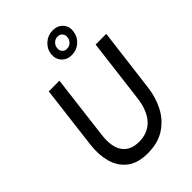

<svg xmlns="http://www.w3.org/2000/svg" viewBox="-273 -1070 1197 1197"><g transform="rotate(-45 325.5 -471.0)"><path d="M313 -855Q318 -896 350 -924Q382 -952 424 -952Q467 -952 492 -924Q517 -896 511 -855Q506 -814 474.5 -786Q443 -758 400 -758Q358 -758 333 -786Q308 -814 313 -855ZM459 -855Q462 -875 450.5 -889Q439 -903 418 -903Q398 -903 383 -889Q368 -875 366 -855Q363 -835 374.5 -821Q386 -807 406 -807Q427 -807 442 -821Q457 -835 459 -855ZM87 -283 138 -700H232L180 -275Q168 -180 202.5 -129.5Q237 -79 315 -79Q392 -79 439.5 -130Q487 -181 499 -279L551 -700H645L593 -283Q584 -204 550 -137.5Q516 -71 454.5 -30.5Q393 10 302 10Q213 10 162.5 -30.5Q112 -71 94.5 -137.5Q77 -204 87 -283Z"/></g></svg>

Font: Haskoy Medium
Style: Italic
Weight: 500
Designer: Ertekin Erdin
Foundry: Ertekin Erdin
Version: Version 2.000; ttfautohint (v1.8.4.7-5d5b)